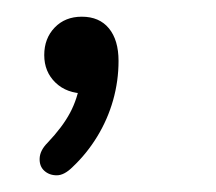

<svg xmlns="http://www.w3.org/2000/svg" viewBox="-20 -109 259 230"><path d="M67 91Q57 101 48 101Q39 101 33 95.5Q27 90 27.5 80.5Q28 71 37 62Q55 43 64 26Q73 9 76 -11L82 3Q60 3 46.5 -10Q33 -23 33 -43Q33 -63 45.5 -76Q58 -89 78 -89Q99 -89 110.5 -75Q122 -61 122 -36Q122 -12 115.5 11Q109 34 96.5 54.5Q84 75 67 91Z"/></svg>

Font: Nunito ExtraLight Light
Style: Italic
Weight: 300
Italic angle: -9°
Version: Version 3.602